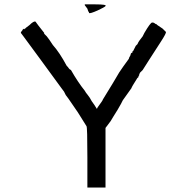

<svg xmlns="http://www.w3.org/2000/svg" viewBox="-20 -840 849 868"><path d="M97.7 -714.8 113.3 -726.6Q132.8 -746.1 140.6 -742.2Q148.4 -730.5 179.7 -691.4V-687.5L191.4 -675.8L203.1 -660.2L218.8 -636.7Q250 -601.6 281.2 -543Q289.1 -535.2 291 -531.2Q293 -527.3 300.8 -523.4Q316.4 -496.1 332 -472.7Q347.7 -449.2 363.3 -429.7Q367.2 -421.9 377 -410.2Q386.7 -398.4 394.5 -382.8Q406.2 -367.2 418 -347.7Q421.9 -355.5 421.9 -355.5Q445.3 -386.7 445.3 -390.6L488.3 -460.9L500 -480.5Q519.5 -515.6 537.1 -539.1Q554.7 -562.5 562.5 -574.2Q562.5 -578.1 566.4 -584Q570.3 -589.8 570.3 -593.8V-589.8Q570.3 -601.6 578.1 -601.6Q578.1 -609.4 582 -609.4L585.9 -617.2L593.8 -632.8L601.6 -640.6Q605.5 -652.3 625 -675.8L632.8 -691.4Q660.2 -738.3 668 -738.3Q675.8 -738.3 679.7 -734.4Q683.6 -730.5 687.5 -730.5L691.4 -726.6Q691.4 -726.6 714.8 -710.9L726.6 -699.2L730.5 -695.3Q730.5 -687.5 709 -654.3Q687.5 -621.1 652.3 -566.4L625 -523.4L613.3 -511.7Q609.4 -503.9 609.4 -503.9V-500Q605.5 -496.1 605.5 -492.2Q605.5 -488.3 601.6 -488.3Q574.2 -445.3 574.2 -441.4L535.2 -386.7L531.2 -378.9L527.3 -371.1L511.7 -343.8L492.2 -312.5L480.5 -293L468.8 -277.3L457 -261.7V7.8H375V-128.9Q375 -265.6 371.1 -269.5L332 -332L289.1 -394.5L277.3 -410.2L273.4 -418L269.5 -425.8L257.8 -441.4Q207 -511.7 162.1 -572.3Q117.2 -632.8 85.9 -675.8L74.2 -691.4Q74.2 -695.3 78.1 -699.2Q82 -703.1 82 -705.1Q82 -707 89.8 -710.9V-707L93.8 -710.9ZM363.3 -816.4V-820.3H410.2Q464.8 -820.3 457 -812.5Q453.1 -808.6 445.3 -804.7Q437.5 -800.8 421.9 -793Q386.7 -777.3 382.8 -781.2Q382.8 -785.2 378.9 -789.1L375 -800.8Z"/></svg>

Font: 和音 by 宁静之雨，公众号njzyshare
Style: Regular
Weight: 400
Designer: Steve Matteson
Foundry: Ascender Corporation
Version: Version 6.00;June 8, 2018;FontCreator 11.0.0.2388 32-bit